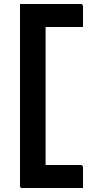

<svg xmlns="http://www.w3.org/2000/svg" viewBox="-20 -780 490 960"><path d="M395 160H91Q88 160 86 159.5Q84 159 82.5 157.5Q81 156 80.5 154Q80 152 80 149Q80 49 80 -52Q80 -153 80 -254Q80 -355 80 -456Q80 -557 80 -657Q80 -682 80 -708.5Q80 -735 80 -760Q93 -760 105 -760Q117 -760 130 -760H384Q389 -760 392 -757Q395 -754 395 -749Q395 -721 395 -696.5Q395 -672 395 -645H208Q208 -559 208 -472.5Q208 -386 208 -299.5Q208 -213 208 -126.5Q208 -40 208 45H384Q389 45 392 48Q395 51 395 56Q395 82 395 108Q395 134 395 160Z"/></svg>

Font: Recursive SemiBold
Style: Regular
Weight: 600
Version: Version 1.085